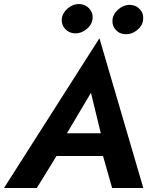

<svg xmlns="http://www.w3.org/2000/svg" viewBox="-50 -934 760 954"><path d="M167 -159H528L531 -272H202ZM402 -473 461 -230 452 -194 507 0H662L444 -744L-30 0H133L256 -200L259 -232ZM509 -838Q506 -807 525.5 -785.5Q545 -764 575 -764Q605 -763 631.5 -784.5Q658 -806 661 -835Q665 -866 645.5 -887.5Q626 -909 595 -910Q565 -910 539 -888.5Q513 -867 509 -838ZM257 -842Q254 -812 273.5 -790.5Q293 -769 324 -768Q354 -768 380 -789Q406 -810 410 -840Q413 -870 393.5 -891.5Q374 -913 344 -914Q314 -915 287.5 -893Q261 -871 257 -842Z"/></svg>

Font: Jost SemiBold
Style: Italic
Weight: 600
Italic angle: -5°
Version: Version 3.710